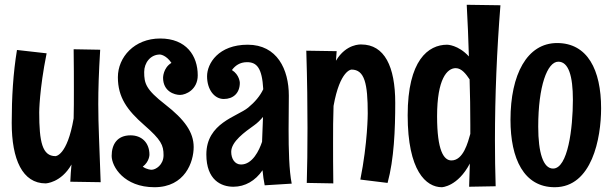

<svg xmlns="http://www.w3.org/2000/svg" viewBox="-20 -755 2555 803"><path d="M401 7C396 -148 391 -226 391 -320C391 -381 393 -448 399 -547L288 -549C289 -480 289 -426 289 -379C289 -335 289 -298 288 -260C261 -102 212 -102 212 -102C157 -102 144 -161 144 -285C144 -285 144 -378 175 -532L51 -546C35 -449 29 -348 29 -241C29 -88 74 12 171 12C171 12 235 10 279 -67C277 -45 275 -21 274 5Z M807 -440C807 -522 759 -594 650 -594C542 -594 473 -516 473 -432C473 -348 512 -294 583 -232C654 -170 664 -148 664 -106C664 -65 631 -45 614 -45C614 -45 595 -45 577 -58C605 -79 605 -108 605 -108C605 -159 572 -189 526 -189C470 -189 447 -151 447 -103C447 -58 499 28 626 28C754 28 790 -78 790 -140C790 -202 752 -255 671 -318C590 -381 583 -406 583 -454C583 -492 609 -527 649 -527C649 -527 674 -526 697 -492C662 -471 662 -430 662 -430C662 -373 709 -358 733 -358C757 -358 807 -380 807 -440Z M1200 13C1189 -42 1187 -129 1187 -214C1187 -264 1188 -314 1188 -355C1188 -465 1139 -568 1016 -568C894 -568 846 -490 846 -436C846 -381 876 -341 916 -341C955 -341 983 -365 983 -409C983 -409 982 -442 950 -462C963 -480 983 -495 1013 -495C1054 -495 1076 -471 1081 -382C1068 -354 1046 -328 1018 -305C972 -267 843 -241 843 -109C843 -2 905 26 956 26C1005 26 1048 1 1078 -43C1080 -21 1083 0 1087 20ZM1076 -162C1064 -126 1036 -67 988 -67C962 -67 947 -91 947 -120C947 -163 1004 -203 1043 -231C1056 -240 1069 -253 1080 -266Z M1261 -543C1265 -415 1266 -310 1266 -220C1266 -130 1265 -56 1263 10L1374 12C1373 -56 1373 -110 1373 -157C1373 -213 1373 -261 1375 -312C1402 -463 1450 -464 1450 -464C1505 -464 1518 -405 1518 -281C1518 -281 1518 -158 1487 -4L1601 10C1628 -89 1633 -213 1633 -325C1633 -477 1588 -569 1491 -569C1489 -569 1428 -573 1385 -501L1388 -541Z M1932 -735C1936 -663 1939 -591 1941 -519C1896 -568 1850 -568 1850 -568C1771 -568 1685 -503 1685 -273C1685 -40 1762 28 1828 28C1828 28 1894 26 1945 -71L1942 26L2053 24C2051 -40 2050 -103 2050 -167C2050 -356 2058 -544 2073 -733ZM1947 -195C1937 -160 1918 -84 1868 -84C1836 -84 1808 -125 1808 -269C1808 -425 1850 -470 1886 -470C1911 -470 1930 -444 1944 -423C1946 -360 1947 -297 1947 -234Z M2300 28C2456 28 2494 -177 2494 -302C2494 -463 2437 -575 2310 -575C2184 -575 2115 -443 2115 -254C2115 -91 2171 28 2300 28ZM2376 -338C2376 -218 2355 -50 2293 -50C2252 -50 2231 -116 2231 -225C2231 -395 2269 -497 2315 -497C2358 -497 2376 -437 2376 -338Z"/></svg>

Font: Rum Raisin
Style: Regular
Weight: 400
Designer: Astigmatic (AOETI)
Foundry: Astigmatic (AOETI)
Version: Version 1.000